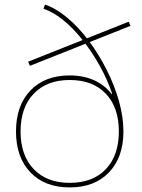

<svg xmlns="http://www.w3.org/2000/svg" viewBox="-20 -810 621 840"><path d="M285 10Q176 10 113 -56Q50 -122 50 -235Q50 -348 113 -414Q176 -480 285 -480Q345 -480 391.5 -459Q438 -438 469 -398L471 -399Q450 -462 416.5 -522Q383 -582 342.5 -633.5Q302 -685 258 -721Q214 -757 170 -772L177 -790Q226 -773 275.5 -731.5Q325 -690 368.5 -631.5Q412 -573 446.5 -505Q481 -437 500.5 -367.5Q520 -298 520 -235Q520 -122 457 -56Q394 10 285 10ZM285 -10Q386 -10 443 -70Q500 -130 500 -235Q500 -340 443 -400Q386 -460 285 -460Q185 -460 127.5 -400Q70 -340 70 -235Q70 -130 127.5 -70Q185 -10 285 -10ZM111 -522 103 -540 543 -715 551 -697Z"/></svg>

Font: M PLUS 1 Thin Thin
Style: Regular
Weight: 250
Version: Version 1.001